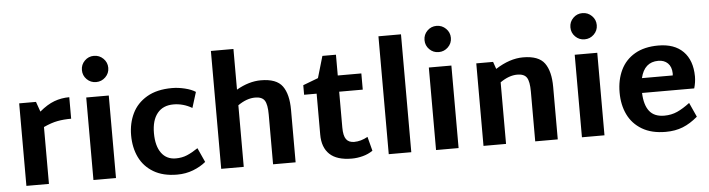

<svg xmlns="http://www.w3.org/2000/svg" viewBox="-50 -1061 4792 1298"><g transform="rotate(-5 2346.5 -411.5)"><path d="M425 -426Q374 -426 331.5 -418Q289 -410 237 -386V0H84V-560H198L222 -492Q274 -536 322.5 -554Q371 -572 425 -572Z M526 -747Q526 -784 552 -810Q578 -836 615 -836Q652 -836 678.5 -810Q705 -784 705 -747Q705 -710 678.5 -684Q652 -658 615 -658Q578 -658 552 -684Q526 -710 526 -747ZM539 -560H692V0H539Z M819 -279Q819 -360 851 -426.5Q883 -493 951 -533Q1019 -573 1122 -573Q1164 -573 1209 -562Q1254 -551 1281 -533L1248 -427Q1188 -462 1122 -462Q1051 -462 1012.5 -414.5Q974 -367 974 -280Q974 -193 1009 -145Q1044 -97 1107 -97Q1149 -97 1183.5 -111.5Q1218 -126 1258 -153L1302 -56Q1266 -26 1215.5 -6.5Q1165 13 1107 13Q1011 13 946.5 -25.5Q882 -64 850.5 -129.5Q819 -195 819 -279Z M1911 -356V0H1758V-338Q1758 -406 1740.5 -433Q1723 -460 1676 -460Q1619 -460 1559 -418V0H1406V-800H1559V-524Q1644 -573 1725 -573Q1831 -573 1871 -517.5Q1911 -462 1911 -356Z M2435 -33Q2405 -12 2367 -2Q2329 8 2292 8Q2191 8 2142 -38.5Q2093 -85 2093 -172V-450H2008V-515L2111 -554L2154 -701H2246V-560H2406V-450H2246V-207Q2246 -151 2263.5 -127Q2281 -103 2318 -103Q2363 -103 2410 -129Z M2543 -800H2696V0H2543Z M2851 -747Q2851 -784 2877 -810Q2903 -836 2940 -836Q2977 -836 3003.5 -810Q3030 -784 3030 -747Q3030 -710 3003.5 -684Q2977 -658 2940 -658Q2903 -658 2877 -684Q2851 -710 2851 -747ZM2864 -560H3017V0H2864Z M3690 -356V0H3537V-338Q3537 -406 3519.5 -433Q3502 -460 3455 -460Q3399 -460 3339 -418V0H3186V-560H3300L3317 -511Q3414 -573 3504 -573Q3610 -573 3650 -517.5Q3690 -462 3690 -356Z M3841 -747Q3841 -784 3867 -810Q3893 -836 3930 -836Q3967 -836 3993.5 -810Q4020 -784 4020 -747Q4020 -710 3993.5 -684Q3967 -658 3930 -658Q3893 -658 3867 -684Q3841 -710 3841 -747ZM3854 -560H4007V0H3854Z M4596 -168 4640 -71Q4590 -28 4538.5 -7.5Q4487 13 4422 13Q4326 13 4261.5 -25.5Q4197 -64 4165.5 -129.5Q4134 -195 4134 -279Q4134 -365 4166 -431.5Q4198 -498 4262.5 -535.5Q4327 -573 4422 -573Q4531 -573 4590.5 -513Q4650 -453 4651 -344Q4651 -304 4639 -263H4285Q4288 -181 4321 -139Q4354 -97 4422 -97Q4470 -97 4510 -115Q4550 -133 4596 -168ZM4293 -363H4502Q4503 -368 4503 -377Q4502 -422 4477.5 -446Q4453 -470 4413 -470Q4318 -470 4293 -363Z"/></g></svg>

Font: Martel Sans ExtraBold
Style: Regular
Weight: 800
Designer: Dan Reynolds and Mathieu Réguer
Foundry: Dan Reynolds and Mathieu Réguer
Version: Version 1.002; ttfautohint (v1.1) -l 5 -r 5 -G 72 -x 0 -D la